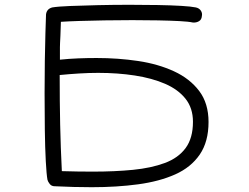

<svg xmlns="http://www.w3.org/2000/svg" viewBox="-20 -712 1040 801"><path d="M208 65Q195 65 187.5 55.5Q180 46 178 38Q174 16 171 -39.5Q168 -95 167 -170Q166 -245 166 -323Q166 -393 167 -458Q168 -523 169.5 -574Q171 -625 172 -652Q175 -675 198 -681Q222 -685 272.5 -687Q323 -689 388.5 -690.5Q454 -692 521 -692Q582 -692 638 -691Q694 -690 736 -687.5Q778 -685 797 -681Q811 -678 818 -667.5Q825 -657 822 -644Q821 -630 810 -623.5Q799 -617 785 -618Q767 -622 728.5 -624Q690 -626 639 -627Q588 -628 532 -628Q474 -628 416 -627Q358 -626 310.5 -624.5Q263 -623 234 -621Q233 -583 232 -562.5Q231 -542 230.5 -532Q230 -522 230 -515Q230 -508 230 -497Q230 -486 230 -463Q268 -467 306.5 -468.5Q345 -470 383 -470Q473 -470 556.5 -457.5Q640 -445 706 -414.5Q772 -384 811 -332.5Q850 -281 850 -203Q850 -121 813.5 -67.5Q777 -14 711 15.5Q645 45 556 57Q467 69 363 69Q326 69 287.5 68Q249 67 208 65ZM238 2Q272 3 304 3.5Q336 4 367 4Q459 4 535 -3.5Q611 -11 667.5 -32Q724 -53 754.5 -94.5Q785 -136 785 -204Q785 -261 754 -300Q723 -339 668.5 -362.5Q614 -386 542.5 -397Q471 -408 390 -408Q351 -408 310.5 -405.5Q270 -403 229 -399Q229 -286 231 -192Q233 -98 238 2Z"/></svg>

Font: Hachi Maru Pop
Style: Regular
Weight: 400
Designer: Nontynet
Foundry: Nontynet
Version: Version 1.300